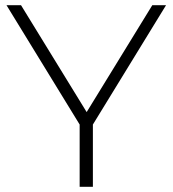

<svg xmlns="http://www.w3.org/2000/svg" viewBox="-20 -720 665 740"><path d="M287 0V-240L5 -700H61L314 -288L567 -700H620L338 -240V0Z"/></svg>

Font: Montserrat Light
Style: Regular
Weight: 300
Designer: Julieta Ulanovsky
Foundry: Julieta Ulanovsky
Version: Version 9.000; ttfautohint (v1.8.4.7-5d5b)